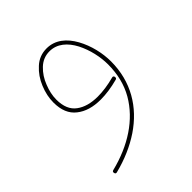

<svg xmlns="http://www.w3.org/2000/svg" viewBox="-157 -420 777 777"><g transform="rotate(-45 231.5 -31.0)"><path d="M226.6 -309.1C198.7 -309.1 174.8 -299.8 154.8 -281.2C134.3 -262.7 118.7 -240.2 107.9 -213.4C96.7 -186.5 91.3 -160.2 91.3 -134.3C91.3 -90.8 104.5 -59.1 130.9 -38.6C157.2 -17.6 191.9 -7.3 235.4 -7.3C266.1 -7.3 299.3 -12.2 334.5 -21.5C338.9 -22.5 340.8 -24.9 340.8 -29.3V-31.7C339.8 -36.1 337.4 -38.6 334 -38.6C333 -38.6 332 -38.6 330.6 -38.1C295.9 -28.8 264.2 -24.4 235.4 -24.4C196.8 -24.4 166 -33.2 143.1 -50.3C119.6 -67.4 107.9 -95.7 107.9 -134.3C107.9 -156.7 112.8 -180.2 122.6 -204.6C131.8 -229 145.5 -250 163.6 -267.1C181.6 -284.2 202.6 -292.5 226.6 -292.5C270 -292.5 302.7 -263.7 324.7 -221.7C346.2 -179.7 356.9 -129.9 356.9 -87.4C356.9 -32.2 344.7 17.1 320.3 59.6C271 144.5 181.6 202.1 69.8 230C65.4 231 63 233.4 63 237.3C63 238.3 63 239.3 63.5 240.7C64.5 245.1 66.9 247.1 70.3 247.1C71.3 247.1 72.3 247.1 73.7 246.6C131.8 231.9 183.6 209.5 229 179.2C318.8 118.7 374 28.3 374 -87.4C374 -134.3 361.8 -188.5 336.9 -233.4C312 -278.3 275.4 -309.1 226.6 -309.1Z"/></g></svg>

Font: Mikhak Thin
Style: Regular
Weight: 100
Designer: Amin Abedi
Version: Version 3.2